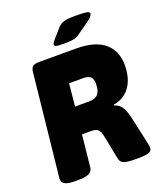

<svg xmlns="http://www.w3.org/2000/svg" viewBox="-157 -979 924 1084"><g transform="rotate(-20 305.0 -436.5)"><path d="M102 2Q62 2 43.5 -9Q25 -20 27 -42L92 -657Q94 -680 105 -690Q116 -700 146 -700H366Q479 -700 536 -652.5Q593 -605 593 -518Q593 -465 577 -425Q561 -385 531 -360.5Q501 -336 457 -329V-325Q486 -317 502.5 -291.5Q519 -266 529 -217L564 -58Q566 -49 567 -43Q568 -37 568 -32Q568 -11 548 -4.5Q528 2 489 2H464Q424 2 402 -4.5Q380 -11 375 -35L347 -176Q343 -199 336 -211Q329 -223 318 -228Q307 -233 288 -233H232L212 -41Q210 -19 189.5 -8.5Q169 2 127 2ZM249 -394H334Q371 -394 387.5 -413.5Q404 -433 404 -475Q404 -504 390.5 -516.5Q377 -529 348 -529H262ZM309 -749Q276 -749 265.5 -752.5Q255 -756 255 -762Q255 -767 259 -774Q263 -781 271 -790L319 -845Q334 -862 355.5 -868.5Q377 -875 424 -875Q471 -875 490.5 -872Q510 -869 510 -858Q510 -851 502.5 -841.5Q495 -832 479 -821L406 -769Q389 -756 366.5 -752.5Q344 -749 309 -749Z"/></g></svg>

Font: Asap Black
Style: Italic
Weight: 900
Italic angle: -6°
Designer: Pablo Cosgaya
Foundry: Omnibus-Type
Version: Version 3.001